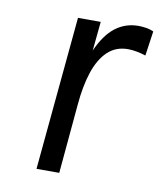

<svg xmlns="http://www.w3.org/2000/svg" viewBox="-63 -539 495 590"><g transform="rotate(10 185.0 -243.5)"><path d="M90 0 135 -479H206L197 -388Q219.5 -439 250.8 -463Q282 -487 322.5 -487Q333 -487 345.5 -485.2Q358 -483.5 370 -478L359 -401Q345.5 -405.5 331.2 -408.2Q317 -411 303.5 -411Q265.5 -411 240 -386.8Q214.5 -362.5 200 -318.8Q185.5 -275 180.5 -216L161 0Z"/></g></svg>

Font: Karla
Style: Italic
Weight: 400
Italic angle: -8°
Designer: Jonathan Pinhorn
Version: Version 2.004;gftools[0.9.33]